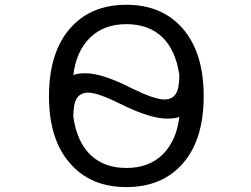

<svg xmlns="http://www.w3.org/2000/svg" viewBox="-20 -762 1040 794"><path d="M283.2 -451.2Q296.9 -459 334 -459Q403.3 -459 525.4 -396.5Q619.1 -350.6 660.2 -350.6Q691.4 -350.6 706.5 -373Q721.7 -395.5 721.7 -452.1Q706.1 -556.6 649.9 -609.4Q593.8 -662.1 502.9 -662.1Q409.2 -662.1 352.1 -606Q294.9 -549.8 283.2 -451.2ZM283.2 -278.3Q298.8 -173.8 355 -120.6Q411.1 -67.4 502.9 -67.4Q596.7 -67.4 653.3 -124Q710 -180.7 721.7 -279.3Q708 -271.5 670.9 -271.5Q600.6 -271.5 480.5 -331.1Q384.8 -378.9 344.7 -378.9Q313.5 -378.9 298.3 -356.4Q283.2 -334 283.2 -278.3ZM268.6 -87.9Q182.6 -185.5 182.6 -364.3Q182.6 -543 268.1 -642.6Q353.5 -742.2 502.4 -742.2Q651.4 -742.2 736.8 -642.6Q822.3 -543 822.3 -364.3Q822.3 -185.5 736.8 -86.9Q651.4 11.7 502.4 11.7Q353.5 11.7 268.6 -87.9Z"/></svg>

Font: GenEi Gothic M Regular
Style: Regular
Weight: 400
Designer: o_tamon (Modified); [Source Han Sans]
Ryoko NISHIZUKA  (kana & ideographs); Paul D. Hunt (Latin, Greek & Cyrillic); Wenl
Version: Version 1.1a;Original Version 1.004